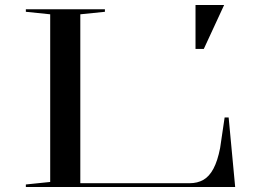

<svg xmlns="http://www.w3.org/2000/svg" viewBox="-20 -745 1037 765"><path d="M83 0V-10L180 -20V-688L83 -698V-708H398V-698L300 -688V-15H735Q767 -15 790.5 -28.5Q814 -42 830.5 -73Q847 -104 857 -155L875 -277H891L917 0ZM759 -550V-725H873L792 -550Z"/></svg>

Font: Kalnia Expanded Light
Style: Regular
Weight: 300
Width: 7
Designer: Frida Medrano
Foundry: Frida Medrano
Version: Version 1.105